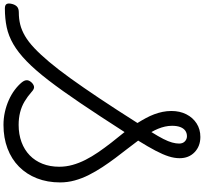

<svg xmlns="http://www.w3.org/2000/svg" viewBox="-107 -1097 1170 1102"><g transform="rotate(90 478.0 -546.0)"><path d="M644 19Q606 19 570 11Q534 3 501.5 -11.5Q469 -26 443 -45.5Q417 -65 399 -87Q386 -104 387.5 -117.5Q389 -131 403 -145Q417 -157 428.5 -156.5Q440 -156 455 -142Q481 -119 509.5 -102Q538 -85 571.5 -76.5Q605 -68 644 -68Q698 -68 742.5 -84.5Q787 -101 818.5 -131.5Q850 -162 867 -205Q884 -248 884 -301Q884 -340 873.5 -377.5Q863 -415 844.5 -451.5Q826 -488 801 -524.5Q776 -561 746.5 -599Q717 -637 685 -676Q592 -531 519 -423Q446 -315 387.5 -239Q329 -163 278.5 -114Q228 -65 180.5 -37.5Q133 -10 83.5 0.5Q34 11 -25 11Q-45 11 -50.5 0Q-56 -11 -49 -35Q-43 -53 -32 -61Q-21 -69 -1 -69Q35 -69 67.5 -77Q100 -85 133.5 -104.5Q167 -124 203 -158Q239 -192 282 -243Q325 -294 376.5 -365.5Q428 -437 491.5 -532Q555 -627 633 -750Q618 -774 605 -798Q592 -822 583 -846Q574 -870 569 -894.5Q564 -919 564 -945Q564 -993 583 -1030.5Q602 -1068 635.5 -1089.5Q669 -1111 713 -1111Q766 -1111 800.5 -1078Q835 -1045 835 -992Q835 -962 824.5 -929Q814 -896 792 -854Q770 -812 734 -754Q756 -724 781.5 -691.5Q807 -659 834 -623Q861 -587 886 -549Q911 -511 931 -471.5Q951 -432 962.5 -390.5Q974 -349 974 -306Q974 -233 950.5 -173Q927 -113 883.5 -70Q840 -27 779 -4Q718 19 644 19ZM685 -830Q710 -870 724.5 -898.5Q739 -927 745 -949Q751 -971 751 -989Q751 -1010 738.5 -1022Q726 -1034 709 -1034Q690 -1034 676.5 -1024Q663 -1014 656 -995Q649 -976 649 -949Q649 -928 653.5 -908Q658 -888 666 -868.5Q674 -849 685 -830Z"/></g></svg>

Font: Playwrite IN
Style: Regular
Weight: 400
Designer: Veronika Burian, José Scaglione
Foundry: TypeTogether
Version: Version 1.002